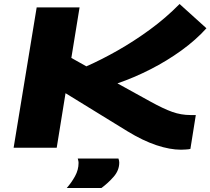

<svg xmlns="http://www.w3.org/2000/svg" viewBox="-20 -737 1050 958"><path d="M48 0 163 -700H377L336 -448L411 -406Q486 -439 567 -485Q648 -531 727.5 -589Q807 -647 876 -717L1010 -596Q958 -538 885.5 -485.5Q813 -433 730.5 -391Q648 -349 566 -321L729 -231Q796 -194 840 -178.5Q884 -163 930 -163Q936 -163 942.5 -163Q949 -163 957 -163L930 6Q924 8 906.5 9Q889 10 883 10Q828 10 760.5 -12.5Q693 -35 616 -82L307 -272L263 0ZM368 54H571Q575 65 575 74Q575 113 547 145Q519 177 486 201H313Q337 174 354.5 142Q372 110 372 76Q372 70 370.5 64.5Q369 59 368 54Z"/></svg>

Font: Georama ExtraExtended
Style: Bold Italic
Weight: 700
Width: 8
Italic angle: -9°
Designer: Jean-Baptiste Levee
Foundry: Production Type
Version: Version 1.000